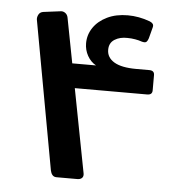

<svg xmlns="http://www.w3.org/2000/svg" viewBox="-48 -664 673 714"><g transform="rotate(5 289.0 -306.5)"><path d="M189 5Q179 5 173.5 -1.5Q168 -8 166 -18L65 -573Q64 -582 69 -591.5Q74 -601 86 -603L149 -611Q159 -613 167.5 -607Q176 -601 178 -590L288 -18Q290 -7 284 -1Q278 5 267 5ZM172 -331V-422H299Q279 -433 267 -454.5Q255 -476 255 -501Q255 -533 273 -559.5Q291 -586 324 -602Q357 -618 401 -618Q442 -618 483 -603Q491 -600 495 -595Q499 -590 497 -582L486 -540Q482 -528 477 -525Q472 -522 461 -525Q450 -529 435.5 -531.5Q421 -534 407 -534Q379 -535 359 -522.5Q339 -510 339 -484Q339 -455 366.5 -438.5Q394 -422 449 -422H498Q517 -422 517 -405V-348Q517 -331 498 -331Z"/></g></svg>

Font: Rubik SemiBold
Style: Regular
Weight: 600
Designer: Hubert and Fischer
Foundry: Hubert and Fischer
Version: Version 2.300;gftools[0.9.30]